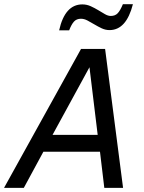

<svg xmlns="http://www.w3.org/2000/svg" viewBox="-67 -914 699 934"><path d="M531.7 0H440.4L419.4 -175.8H144L48.8 0H-47.4L327.1 -675.8H444.3ZM408.2 -257.8 368.2 -586.9 188.5 -257.8ZM269.5 -766.6H220.7Q249 -892.6 333.5 -892.6Q355 -892.6 374.3 -883.8Q393.6 -875 410.9 -864.5Q428.2 -854 443.4 -845.2Q458.5 -836.4 471.7 -836.4Q493.2 -836.4 505.6 -849.6Q518.1 -862.8 530.8 -893.6H579.6Q547.4 -767.6 465.8 -767.6Q446.3 -767.6 428 -776.1Q409.7 -784.7 392.3 -795.2Q375 -805.7 358.6 -814.2Q342.3 -822.8 326.7 -822.8Q305.2 -822.8 292.7 -808.8Q280.3 -794.9 269.5 -766.6Z"/></svg>

Font: Cadman
Style: Italic
Weight: 400
Italic angle: -12°
Designer: Paul James MIller
Foundry: High-Logic / Made with FontCreator
Version: Version 2.114;March 28, 2021;FontCreator 13.0.0.2683 64-bit